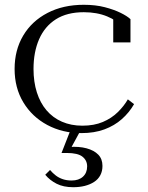

<svg xmlns="http://www.w3.org/2000/svg" viewBox="-20 -546 618 802"><path d="M324 -21Q373 -21 409.5 -36.5Q446 -52 472 -77.5Q498 -103 514 -131L540 -111Q520 -76 489 -48.5Q458 -21 416 -5.5Q374 10 320 10Q241 10 177.5 -24Q114 -58 77.5 -118.5Q41 -179 41 -258Q41 -337 77 -397.5Q113 -458 178.5 -492Q244 -526 330 -526Q379 -526 417.5 -516Q456 -506 483.5 -492.5Q511 -479 525 -466V-369H453V-476Q461 -475 468 -471.5Q475 -468 480.5 -461.5Q486 -455 488.5 -448Q491 -441 488 -434Q470 -460 427.5 -477.5Q385 -495 330 -495Q260 -495 213.5 -465.5Q167 -436 143.5 -382.5Q120 -329 120 -258Q120 -204 134 -160Q148 -116 174.5 -85Q201 -54 239 -37.5Q277 -21 324 -21ZM318 -4 274 77 269 68Q310 65 341.5 73.5Q373 82 390.5 100Q408 118 408 147Q408 169 399 186Q390 203 373 214Q356 225 334 230.5Q312 236 286 236Q245 236 216.5 221.5Q188 207 169 184L189 164Q200 177 213 187Q226 197 242.5 202.5Q259 208 279 208Q309 208 326.5 192Q344 176 344 149Q344 124 324.5 108.5Q305 93 259 93H237L275 -4Z"/></svg>

Font: Roboto Serif 120pt Expanded Light
Style: Regular
Weight: 300
Width: 7
Designer: Greg Gazdowicz
Foundry: Commercial Type
Version: Version 1.008